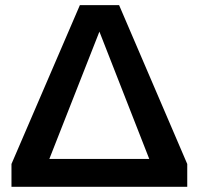

<svg xmlns="http://www.w3.org/2000/svg" viewBox="-20 -723 769 743"><path d="M24.4 0V-88.4L289.1 -703.1H440.9L704.6 -88.4V0ZM170.9 -107.9H557.6L364.7 -600.6Z"/></svg>

Font: Schibsted Grotesk SemiBold
Style: Regular
Weight: 600
Designer: Bakken & Baeck AS, Henrik Kongsvoll
Foundry: Schibsted ASA
Version: Version 1.100;gftools[0.9.25]